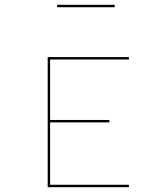

<svg xmlns="http://www.w3.org/2000/svg" viewBox="-20 -867 694 797"><path d="M515 -100V-90H178V-630H515V-620H188V-369H434V-359H188V-100ZM217 -847H456V-837H217Z"/></svg>

Font: Bungee Hairline
Style: Regular
Weight: 400
Designer: David Jonathan Ross
Foundry: David Jonathan Ross
Version: Version 1.001;PS 1.0;hotconv 1.0.72;makeotf.lib2.5.5900